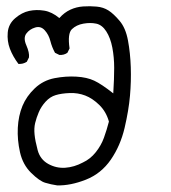

<svg xmlns="http://www.w3.org/2000/svg" viewBox="-20 -469 540 605"><path d="M160.2 115.2Q140.6 112.3 122.6 106.9Q104.5 101.6 78.1 75.7Q51.8 49.8 43 10.7Q34.2 -28.3 36.1 -66.4Q38.1 -104.5 50.8 -135.3Q63.5 -166 89.8 -190.9Q116.2 -215.8 151.9 -222.7Q187.5 -229.5 220.7 -227.5Q253.9 -225.6 276.9 -214.8Q299.8 -204.1 336.9 -174.8Q339.8 -221.7 339.8 -254.9Q339.8 -288.1 334 -318.8Q328.1 -349.6 314.9 -370.1Q301.8 -390.6 283.2 -394.5Q264.6 -398.4 242.7 -394.5Q220.7 -390.6 206.5 -377Q192.4 -363.3 199.2 -316.4L192.4 -302.7Q181.6 -294.9 167 -295.9L153.3 -302.7Q143.6 -320.3 138.7 -339.8Q133.8 -359.4 121.1 -373.5Q108.4 -387.7 90.8 -382.3Q73.2 -377 63 -363.3Q52.7 -349.6 63 -326.2Q73.2 -302.7 71.3 -288.1L64.5 -274.4Q52.7 -266.6 38.1 -267.6Q20.5 -291 11.2 -315.4Q2 -339.8 4.4 -366.7Q6.8 -393.6 27.8 -411.6Q48.8 -429.7 71.8 -434.6Q94.7 -439.5 119.1 -435.5Q143.6 -431.6 167 -412.1Q182.6 -429.7 201.7 -438.5Q220.7 -447.3 242.2 -448.7Q263.7 -450.2 284.7 -448.2Q305.7 -446.3 321.8 -436Q337.9 -425.8 356.9 -403.3Q376 -380.9 383.3 -341.3Q390.6 -301.8 392.1 -257.3Q393.6 -212.9 389.6 -167.5Q385.7 -122.1 372.6 -65.9Q359.4 -9.8 329.1 34.2Q298.8 78.1 250.5 97.2Q202.1 116.2 160.2 115.2ZM241.2 43Q264.6 32.2 281.7 10.7Q298.8 -10.7 307.6 -35.2Q316.4 -59.6 323.2 -85.9Q314.5 -117.2 293 -138.2Q271.5 -159.2 248.5 -168Q225.6 -176.8 199.7 -175.8Q173.8 -174.8 155.8 -169.4Q137.7 -164.1 123.5 -148.4Q109.4 -132.8 102.1 -115.2Q94.7 -97.7 90.8 -81.5Q86.9 -65.4 88.9 -45.4Q90.8 -25.4 98.6 3.9Q106.4 33.2 131.8 47.4Q157.2 61.5 185.5 59.6Q213.9 57.6 241.2 43Z"/></svg>

Font: JasonHandwriting1
Style: Regular
Weight: 400
Version: Version 1.48.20